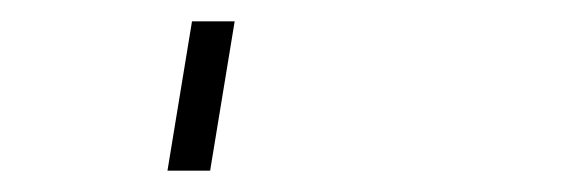

<svg xmlns="http://www.w3.org/2000/svg" viewBox="-20 60 540 180"><path d="M137 220 160 80H200L177 220Z"/></svg>

Font: Iosevka Curly Slab Extralight
Style: Italic
Weight: 200
Italic angle: -9°
Monospace: yes
Designer: Belleve Invis
Foundry: Belleve Invis
Version: Version 22.1.2; ttfautohint (v1.8.4)